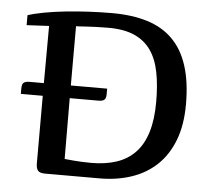

<svg xmlns="http://www.w3.org/2000/svg" viewBox="-51 -754 903 810"><g transform="rotate(5 401.0 -349.5)"><path d="M36.6 -659.2Q64.5 -668.5 105.2 -676Q146 -683.6 193.6 -688.7Q241.2 -693.8 292.2 -696.5Q343.3 -699.2 391.6 -699.2Q477.1 -699.2 541.5 -679.2Q606 -659.2 648.9 -616.2Q691.9 -573.2 713.6 -505.6Q735.4 -438 735.4 -342.8Q735.4 -254.4 710.2 -189.7Q685.1 -125 640.1 -83Q595.2 -41 533.7 -20.5Q472.2 0 399.4 0H168.5Q146.5 0 138.4 -9.5Q130.4 -19 130.4 -40V-326.2H37.6V-350.1Q37.6 -367.2 44.9 -373.5Q52.2 -379.9 69.3 -379.9H130.4L131.3 -622.1Q105 -620.6 84.5 -619.6Q75.7 -619.1 67.1 -618.7Q58.6 -618.2 52 -617.9Q45.4 -617.7 41 -617.4Q36.6 -617.2 36.6 -617.2ZM244.6 -326.2 245.6 -68.8Q262.7 -66.9 281.7 -65.4Q297.9 -64 317.9 -63Q337.9 -62 358.4 -62Q418.9 -62 465.8 -77.6Q512.7 -93.3 544.7 -127Q576.7 -160.6 593 -213.9Q609.4 -267.1 609.4 -342.8Q609.4 -413.1 598.6 -467.8Q587.9 -522.5 561.8 -559.8Q535.6 -597.2 491.7 -616.7Q447.8 -636.2 381.3 -636.2Q355.5 -636.2 330.8 -635.3Q306.2 -634.3 287.1 -633.1Q268.1 -631.8 256.3 -631.1Q244.6 -630.4 244.6 -630.9V-379.9H398.4V-356Q398.4 -339.4 391.1 -332.8Q383.8 -326.2 366.2 -326.2Z"/></g></svg>

Font: Artifika
Style: Medium
Weight: 500
Designer: Yulya Zhdanova | Cyreal.org
Foundry: Yulya Zhdanova | Cyreal
Version: Version 1.000